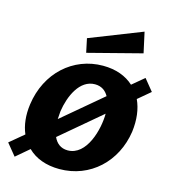

<svg xmlns="http://www.w3.org/2000/svg" viewBox="-116 -848 848 950"><g transform="rotate(15 308.0 -373.0)"><path d="M571 -536 510 -485C472 -520 419 -540 353 -540C200 -540 76 -428 53 -262C45 -205 51 -154 69 -112L-3 -52L46 8L113 -49C151 -11 207 10 275 10C433 10 553 -104 576 -262C584 -324 577 -379 556 -424L619 -477ZM240 -651 255 -580 530 -651 507 -756ZM207 -268C219 -348 260 -441 338 -441C372 -441 394 -424 408 -399L204 -227C205 -240 206 -254 207 -268ZM291 -90C255 -90 232 -110 219 -139L426 -314C426 -233 388 -90 291 -90Z"/></g></svg>

Font: Cheyenne Sans
Style: Bold Italic
Weight: 700
Italic angle: -8.13011°
Designer: The Public Sans project authors (U.S. Web Design System), Libre Franklin designed by Pablo Impallari and Rodrigo Fuenzal
Foundry: The Cheyenne Sans Project Authors
Version: Version 2.007